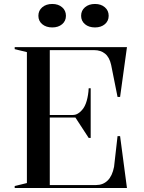

<svg xmlns="http://www.w3.org/2000/svg" viewBox="-20 -945 722 965"><path d="M53.9 0V-10L115.2 -25V-683L53.9 -698V-708H618.1L583.6 -457.9H570.8L538.6 -618.9Q530 -657.6 508 -675.3Q486 -693 454.1 -693H230.2V-367.1H345.7Q360 -367.1 372 -374.5Q384.1 -381.8 393.3 -393.3Q407.4 -409.1 415.7 -437.9Q424 -466.8 425.8 -501.5H435.8V-251.7H425.8L358.9 -354.3H230.2V-15H463.7Q497.7 -15 521.1 -37.8Q544.4 -60.6 553.3 -106.9L570.8 -260.8H583.6L618.1 0ZM457.5 -925.1Q487.7 -925.1 506.9 -908.5Q526.2 -892 526.2 -865.6Q526.2 -839.6 506.9 -823.3Q487.7 -807.1 457.5 -807.1Q426.7 -807.1 407.2 -823.3Q387.7 -839.6 387.7 -865.6Q387.7 -892 407.2 -908.5Q426.7 -925.1 457.5 -925.1ZM242.7 -925.1Q273 -925.1 292.2 -908.5Q311.4 -892 311.4 -865.6Q311.4 -839.6 292.2 -823.3Q273 -807.1 242.7 -807.1Q211.9 -807.1 192.4 -823.3Q172.9 -839.6 172.9 -865.6Q172.9 -892 192.4 -908.5Q211.9 -925.1 242.7 -925.1Z"/></svg>

Font: Kalnia Thin
Style: Regular
Weight: 100
Version: Version 1.105